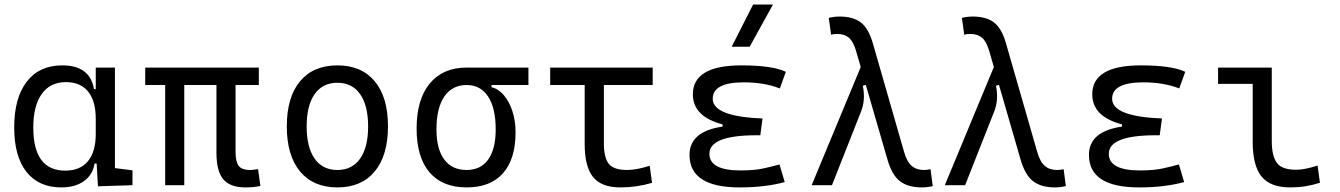

<svg xmlns="http://www.w3.org/2000/svg" viewBox="-20 -815 5899 845"><path d="M249.5 9.8Q150.9 9.8 96.7 -58.3Q42.5 -126.5 42.5 -253.9Q42.5 -384.3 97.9 -455.8Q153.3 -527.3 253.9 -527.3Q316.4 -527.3 351.1 -500.2Q385.7 -473.1 393.6 -422.4H401.4V-517.6H485.8V-75.2L563 -65.4V0L411.1 4.9L405.3 -95.2H396Q389.2 -47.4 350.6 -18.8Q312 9.8 249.5 9.8ZM401.4 -225.1V-292.5Q401.4 -370.6 367.7 -412.1Q334 -453.6 270 -453.6Q201.2 -453.6 163.8 -401.6Q126.5 -349.6 126.5 -253.9Q126.5 -64 267.1 -64Q332.5 -64 366.9 -105.5Q401.4 -147 401.4 -225.1Z M1060.1 9.8Q992.7 9.8 962.6 -26.1Q932.6 -62 932.6 -141.6V-440.9H791V0H707V-440.9H619.1V-517.6H1119.1V-440.9H1016.6V-146.5Q1016.6 -105 1029.8 -85.9Q1043 -66.9 1081.5 -66.9Q1087.9 -66.9 1095.9 -67.9Q1104 -68.8 1115.7 -70.8L1126 3.4Q1097.7 9.8 1060.1 9.8Z M1464.8 9.8Q1358.9 9.8 1300.5 -60.5Q1242.2 -130.9 1242.2 -258.8Q1242.2 -387.2 1300.5 -457.3Q1358.9 -527.3 1464.8 -527.3Q1570.8 -527.3 1629.2 -457.3Q1687.5 -387.2 1687.5 -258.8Q1687.5 -130.9 1629.2 -60.5Q1570.8 9.8 1464.8 9.8ZM1464.8 -66.9Q1529.8 -66.9 1564.9 -116.9Q1600.1 -167 1600.1 -258.8Q1600.1 -350.6 1564.9 -400.6Q1529.8 -450.7 1464.8 -450.7Q1399.9 -450.7 1364.7 -400.6Q1329.6 -350.6 1329.6 -258.8Q1329.6 -167 1364.7 -116.9Q1399.9 -66.9 1464.8 -66.9Z M2033.7 9.8Q1926.8 9.8 1870.1 -56.9Q1813.5 -123.5 1813.5 -249Q1813.5 -377.4 1871.3 -447.5Q1929.2 -517.6 2033.7 -517.6H2305.7V-440.9H2143.1V-431.2Q2173.3 -424.3 2197.3 -396.2Q2221.2 -368.2 2235.1 -325.7Q2249 -283.2 2249 -232.9Q2249 -115.2 2193.8 -52.7Q2138.7 9.8 2033.7 9.8ZM2033.7 -66.9Q2095.7 -66.9 2128.7 -113Q2161.6 -159.2 2161.6 -245.6Q2161.6 -339.4 2128.2 -390.1Q2094.7 -440.9 2033.7 -440.9Q1970.2 -440.9 1935.5 -390.1Q1900.9 -339.4 1900.9 -245.6Q1900.9 -159.2 1935.1 -113Q1969.2 -66.9 2033.7 -66.9Z M2710.4 9.8Q2627.4 9.8 2590.3 -35.6Q2553.2 -81.1 2553.2 -181.2V-440.9H2401.4V-517.6H2852.5V-440.9H2637.7V-184.1Q2637.7 -122.6 2658.7 -94.7Q2679.7 -66.9 2741.2 -66.9Q2780.3 -66.9 2839.4 -85.4L2849.6 -10.3Q2781.7 9.8 2710.4 9.8Z M3235.4 9.8Q3014.6 9.8 3014.6 -133.3Q3014.6 -236.8 3160.2 -257.8V-267.6Q3029.3 -301.8 3029.3 -399.9Q3029.3 -527.3 3243.2 -527.3Q3378.9 -527.3 3438.5 -499L3412.1 -425.8Q3343.8 -452.6 3253.9 -452.6Q3116.7 -452.6 3116.7 -380.4Q3116.7 -302.2 3335.9 -293.5L3326.2 -219.7H3309.6Q3102.1 -219.7 3102.1 -138.2Q3102.1 -64.9 3239.3 -64.9Q3299.8 -64.9 3339.6 -73.7Q3379.4 -82.5 3410.6 -91.3L3433.6 -13.7Q3395 -2.9 3345.2 3.4Q3295.4 9.8 3235.4 9.8ZM3200.2 -609.4 3294.4 -794.9H3381.8L3279.3 -609.4Z M4037.1 9.8Q3976.6 9.8 3940.9 -17.3Q3905.3 -44.4 3885.3 -114.3L3790.5 -441.4L3777.3 -437.5Q3790 -375.5 3769.5 -324.2L3641.6 0H3552.2L3768.1 -520L3748 -589.4Q3735.8 -631.8 3716.3 -648.7Q3696.8 -665.5 3665.5 -665.5Q3659.2 -665.5 3652.6 -665Q3646 -664.6 3637.7 -662.1L3627.4 -736.3Q3650.9 -742.2 3675.3 -742.2Q3733.9 -742.2 3768.1 -716.6Q3802.2 -690.9 3821.3 -625L3958.5 -147.9Q3971.2 -103 3992.2 -85Q4013.2 -66.9 4046.9 -66.9Q4058.1 -66.9 4075.2 -70.3L4085 3.9Q4061.5 9.8 4037.1 9.8Z M4623 9.8Q4562.5 9.8 4526.9 -17.3Q4491.2 -44.4 4471.2 -114.3L4376.5 -441.4L4363.3 -437.5Q4376 -375.5 4355.5 -324.2L4227.5 0H4138.2L4354 -520L4334 -589.4Q4321.8 -631.8 4302.2 -648.7Q4282.7 -665.5 4251.5 -665.5Q4245.1 -665.5 4238.5 -665Q4231.9 -664.6 4223.6 -662.1L4213.4 -736.3Q4236.8 -742.2 4261.2 -742.2Q4319.8 -742.2 4354 -716.6Q4388.2 -690.9 4407.2 -625L4544.4 -147.9Q4557.1 -103 4578.1 -85Q4599.1 -66.9 4632.8 -66.9Q4644 -66.9 4661.1 -70.3L4670.9 3.9Q4647.5 9.8 4623 9.8Z M4993.2 9.8Q4772.5 9.8 4772.5 -133.3Q4772.5 -236.8 4918 -257.8V-267.6Q4787.1 -301.8 4787.1 -399.9Q4787.1 -527.3 5001 -527.3Q5136.7 -527.3 5196.3 -499L5169.9 -425.8Q5101.6 -452.6 5011.7 -452.6Q4874.5 -452.6 4874.5 -380.4Q4874.5 -302.2 5093.8 -293.5L5084 -219.7H5067.4Q4859.9 -219.7 4859.9 -138.2Q4859.9 -64.9 4997.1 -64.9Q5057.6 -64.9 5097.4 -73.7Q5137.2 -82.5 5168.5 -91.3L5191.4 -13.7Q5152.8 -2.9 5103 3.4Q5053.2 9.8 4993.2 9.8Z M5657.7 9.8Q5571.3 9.8 5532.2 -38.1Q5493.2 -85.9 5493.2 -190.4V-445.8H5340.8V-517.6H5577.1V-195.3Q5577.1 -128.9 5599.4 -98.4Q5621.6 -67.9 5684.1 -67.9Q5721.7 -67.9 5778.8 -86.4L5789.1 -10.7Q5755.4 0 5724.4 4.9Q5693.4 9.8 5657.7 9.8Z"/></svg>

Font: Cascadia Mono SemiLight
Style: Regular
Weight: 350
Monospace: yes
Designer: Aaron Bell
Foundry: Saja Typeworks
Version: Version 2404.023; ttfautohint (v1.8.4)